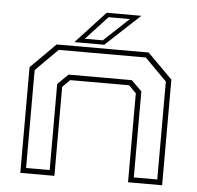

<svg xmlns="http://www.w3.org/2000/svg" viewBox="-50 -739 813 791"><g transform="rotate(5 356.0 -344.0)"><path d="M62.5 0V-437L165.5 -540H546L649 -437V0H508V-368L477.5 -398.5H234L203.5 -368V0ZM84.5 -22H182V-378L225 -420.5H487L530 -378V-22H627V-427L536 -518.5H176L84.5 -427ZM237.5 -556 359.5 -688H503L361 -556ZM279 -573.5H353.5L457 -670.5H369Z"/></g></svg>

Font: Tourney Expanded ExtraLight
Style: Regular
Weight: 200
Width: 7
Designer: Tyler Finck
Foundry: Etcetera Type Co
Version: Version 1.010; ttfautohint (v1.8.3)